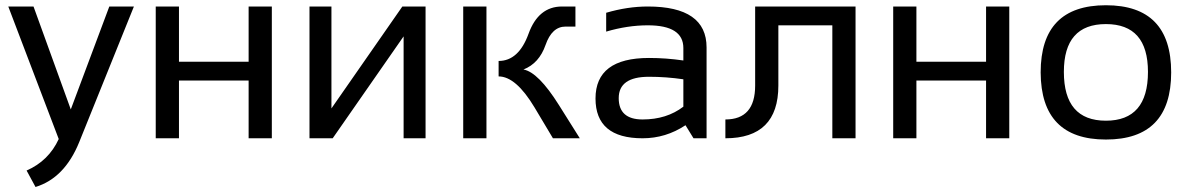

<svg xmlns="http://www.w3.org/2000/svg" viewBox="-20 -538 4625 747"><path d="M12.2 -512.7H110.4L255.4 -112.3L405.3 -512.7H501L288.1 15.1Q231.4 154.8 118.2 189.5L83.5 125.5Q169.4 87.9 208.5 2.9Z M585.9 0V-512.7H676.3V-297.9H947.3V-512.7H1037.6V0H947.3V-224.6H676.3V0Z M1550.3 0V-396.5L1274.4 0H1184.1V-512.7H1269.5V-116.2L1545.4 -512.7H1635.7V0Z M2131.3 0 2059.6 -120.1Q1987.3 -240.7 1919.9 -240.7V-300.8Q1998 -300.8 2036.4 -406.7Q2074.7 -512.7 2166.5 -512.7H2218.8V-434.6H2180.2Q2127.4 -434.6 2102.5 -363Q2077.6 -291.5 2016.6 -267.6Q2074.2 -257.3 2154.8 -128.9L2235.8 0ZM1872.6 -512.7V0H1782.2V-512.7Z M2296.9 -154.8Q2296.9 -312.5 2504.9 -312.5Q2571.8 -312.5 2638.7 -302.7V-351.1Q2638.7 -439.5 2500.5 -439.5Q2421.4 -439.5 2338.4 -415V-488.3Q2421.4 -512.7 2500.5 -512.7Q2729 -512.7 2729 -353.5V0H2678.2L2647 -50.8Q2570.3 0 2480 0Q2296.9 0 2296.9 -154.8ZM2504.9 -239.3Q2387.2 -239.3 2387.2 -156.2Q2387.2 -73.2 2480 -73.2Q2573.7 -73.2 2638.7 -123V-229.5Q2571.8 -239.3 2504.9 -239.3Z M2802.2 -73.2Q2918 -73.2 2918 -205.1V-512.7H3308.6V0H3218.3V-439.5H3008.3V-205.1Q3008.3 0 2802.2 0Z M3455.1 0V-512.7H3545.4V-297.9H3816.4V-512.7H3906.7V0H3816.4V-224.6H3545.4V0Z M4028.8 -256.3Q4028.8 -517.6 4282.7 -517.6Q4536.6 -517.6 4536.6 -256.3Q4536.6 4.9 4282.7 4.9Q4029.8 4.9 4028.8 -256.3ZM4282.7 -68.4Q4446.3 -68.4 4446.3 -258.3Q4446.3 -444.3 4282.7 -444.3Q4119.1 -444.3 4119.1 -258.3Q4119.1 -68.4 4282.7 -68.4Z"/></svg>

Font: Sansation
Style: Regular
Weight: 400
Designer: Bernd Montag
Version: Version 1.301